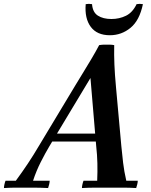

<svg xmlns="http://www.w3.org/2000/svg" viewBox="-84 -948 765 970"><path d="M-64 2Q-64 -6 -61.5 -17Q-59 -28 -56 -35H-4Q29 -80 57 -122Q85 -164 112 -210L298 -519Q313 -544 334 -578Q355 -612 377 -649Q399 -686 417 -720Q428 -722 442 -722.5Q456 -723 470 -722.5Q484 -722 493 -720L373 -554L166 -210Q144 -173 121.5 -128.5Q99 -84 83 -35H167Q167 -28 164.5 -17Q162 -6 159 2Q118 0 83.5 0Q49 0 32 0Q14 0 -7.5 0Q-29 0 -64 2ZM554 -35H612Q612 -28 609.5 -17Q607 -6 604 2Q570 0 541 0Q512 0 471 0Q436 0 400 0Q364 0 330 2Q330 -6 332.5 -17Q335 -28 338 -35H407Q409 -80 408 -123Q407 -166 402 -210L373 -554L493 -720Q492 -670 494 -621.5Q496 -573 502 -508L529 -210Q533 -168 538 -125.5Q543 -83 554 -35ZM431 -233H169L178 -273H440ZM606 -927Q622 -930 638 -927Q621 -845 575.5 -807.5Q530 -770 471 -770Q406 -770 374.5 -812.5Q343 -855 349 -927Q365 -930 381 -927Q384 -886 410.5 -869Q437 -852 479 -852Q519 -852 552.5 -868.5Q586 -885 606 -927Z"/></svg>

Font: Poltawski Nowy Medium
Style: Italic
Weight: 500
Italic angle: -12°
Version: Version 1.001;gftools[0.9.25]